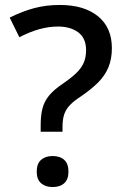

<svg xmlns="http://www.w3.org/2000/svg" viewBox="-20 -744 499 774"><path d="M144 -240Q144 -280 151.5 -308Q159 -336 178 -359Q197 -382 231 -405Q266 -429 287 -449Q308 -469 317.5 -491Q327 -513 327 -542Q327 -590 295.5 -613.5Q264 -637 214 -637Q177 -637 139 -626.5Q101 -616 58 -594L19 -673Q69 -698 117 -711Q165 -724 221 -724Q319 -724 375 -678.5Q431 -633 431 -550Q431 -506 417 -472.5Q403 -439 375.5 -411.5Q348 -384 307 -356Q279 -338 262.5 -321Q246 -304 239 -283.5Q232 -263 232 -232V-213H144ZM128 -52Q128 -84 145.5 -99.5Q163 -115 192 -115Q222 -115 239 -99.5Q256 -84 256 -52Q256 -21 239 -5.5Q222 10 192 10Q163 10 145.5 -5.5Q128 -21 128 -52Z"/></svg>

Font: Noto Sans Hebrew Thin Medium
Style: Regular
Weight: 500
Version: Version 3.001